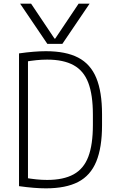

<svg xmlns="http://www.w3.org/2000/svg" viewBox="-20 -1020 640 1050"><path d="M90 -1000H150L278 -809H282L410 -1000H470L321 -780H239ZM231 10Q169 10 84 -2V-728Q169 -740 231 -740Q340 -740 407.5 -705Q475 -670 506.5 -594Q538 -518 538 -395V-335Q538 -213 506.5 -136.5Q475 -60 407.5 -25Q340 10 231 10ZM115 -48Q150 -42 179.5 -39Q209 -36 238 -36Q327 -36 382.5 -66.5Q438 -97 463 -163Q488 -229 488 -337V-393Q488 -501 463 -567Q438 -633 382.5 -663.5Q327 -694 238 -694Q209 -694 179.5 -691Q150 -688 115 -682L133 -702V-28Z"/></svg>

Font: M PLUS Code Latin Expanded Light
Style: Regular
Weight: 300
Width: 7
Designer: Coji Morishita
Foundry: UNDERFOREST DESIGN
Version: Version 1.002; ttfautohint (v1.8.3)